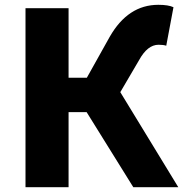

<svg xmlns="http://www.w3.org/2000/svg" viewBox="-20 -778 761 798"><path d="M721 0H534L340 -312H265V0H86V-744H265V-455H341L436 -625Q512 -758 638 -758Q680 -758 701 -748L671 -588Q659 -592 639 -592Q593 -592 558 -528L480 -395Z"/></svg>

Font: KaiGen Gothic KR Heavy
Style: Heavy
Weight: 900
Designer: Ryoko NISHIZUKA  (kana & ideographs); Paul D. Hunt (Latin, Greek & Cyrillic); Wenlong ZHANG  (bopomofo); Sandoll Communi
Foundry: Adobe Systems Incorporated
Version: Version 1.002 March 28, 2018